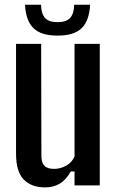

<svg xmlns="http://www.w3.org/2000/svg" viewBox="-20 -786 496 814"><path d="M171.5 8.5Q113 8.5 80.5 -25Q48 -58.5 48 -134.5V-600H154.5L155.5 -125.5Q155.5 -96.5 168.2 -83.2Q181 -70 209.5 -70Q237 -70 261.5 -84.2Q286 -98.5 296 -123V-600H403V0H296V-59H280Q260 -23.5 233.5 -7.5Q207 8.5 171.5 8.5ZM224 -635Q154.5 -635 122 -666.5Q89.5 -698 86 -766H154Q154.5 -729 170.5 -710.5Q186.5 -692 224 -692Q261 -692 277.5 -710.2Q294 -728.5 294.5 -766H362Q358.5 -698 326.2 -666.5Q294 -635 224 -635Z"/></svg>

Font: Big Shoulders Medium
Style: Regular
Weight: 500
Designer: Patric King
Foundry: XO Type Co
Version: Version 2.002